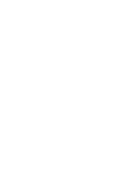

<svg xmlns="http://www.w3.org/2000/svg" viewBox="-20 -670 440 640"><path d="M100 -50Q100 -50 100 -50Q100 -50 100 -50Q100 -50 100 -50Q100 -50 100 -50Q100 -50 100 -50Q100 -50 100 -50Q100 -50 100 -50Q100 -50 100 -50Q100 -50 100 -50Q100 -50 100 -50Q100 -50 100 -50Q100 -50 100 -50ZM100 -150Q100 -150 100 -150Q100 -150 100 -150Q100 -150 100 -150Q100 -150 100 -150Q100 -150 100 -150Q100 -150 100 -150Q100 -150 100 -150Q100 -150 100 -150Q100 -150 100 -150Q100 -150 100 -150Q100 -150 100 -150Q100 -150 100 -150ZM300 -50Q300 -50 300 -50Q300 -50 300 -50Q300 -50 300 -50Q300 -50 300 -50Q300 -50 300 -50Q300 -50 300 -50Q300 -50 300 -50Q300 -50 300 -50Q300 -50 300 -50Q300 -50 300 -50Q300 -50 300 -50Q300 -50 300 -50ZM300 -150Q300 -150 300 -150Q300 -150 300 -150Q300 -150 300 -150Q300 -150 300 -150Q300 -150 300 -150Q300 -150 300 -150Q300 -150 300 -150Q300 -150 300 -150Q300 -150 300 -150Q300 -150 300 -150Q300 -150 300 -150Q300 -150 300 -150ZM300 -250Q300 -250 300 -250Q300 -250 300 -250Q300 -250 300 -250Q300 -250 300 -250Q300 -250 300 -250Q300 -250 300 -250Q300 -250 300 -250Q300 -250 300 -250Q300 -250 300 -250Q300 -250 300 -250Q300 -250 300 -250Q300 -250 300 -250ZM200 -350Q200 -350 200 -350Q200 -350 200 -350Q200 -350 200 -350Q200 -350 200 -350Q200 -350 200 -350Q200 -350 200 -350Q200 -350 200 -350Q200 -350 200 -350Q200 -350 200 -350Q200 -350 200 -350Q200 -350 200 -350Q200 -350 200 -350ZM100 -350Q100 -350 100 -350Q100 -350 100 -350Q100 -350 100 -350Q100 -350 100 -350Q100 -350 100 -350Q100 -350 100 -350Q100 -350 100 -350Q100 -350 100 -350Q100 -350 100 -350Q100 -350 100 -350Q100 -350 100 -350Q100 -350 100 -350ZM200 -150Q200 -150 200 -150Q200 -150 200 -150Q200 -150 200 -150Q200 -150 200 -150Q200 -150 200 -150Q200 -150 200 -150Q200 -150 200 -150Q200 -150 200 -150Q200 -150 200 -150Q200 -150 200 -150Q200 -150 200 -150Q200 -150 200 -150ZM400 -650Q400 -650 400 -650Q400 -650 400 -650Q400 -650 400 -650Q400 -650 400 -650Q400 -650 400 -650Q400 -650 400 -650Q400 -650 400 -650Q400 -650 400 -650Q400 -650 400 -650Q400 -650 400 -650Q400 -650 400 -650Q400 -650 400 -650ZM300 -550Q300 -550 300 -550Q300 -550 300 -550Q300 -550 300 -550Q300 -550 300 -550Q300 -550 300 -550Q300 -550 300 -550Q300 -550 300 -550Q300 -550 300 -550Q300 -550 300 -550Q300 -550 300 -550Q300 -550 300 -550Q300 -550 300 -550ZM200 -650Q200 -650 200 -650Q200 -650 200 -650Q200 -650 200 -650Q200 -650 200 -650Q200 -650 200 -650Q200 -650 200 -650Q200 -650 200 -650Q200 -650 200 -650Q200 -650 200 -650Q200 -650 200 -650Q200 -650 200 -650Q200 -650 200 -650ZM100 -550Q100 -550 100 -550Q100 -550 100 -550Q100 -550 100 -550Q100 -550 100 -550Q100 -550 100 -550Q100 -550 100 -550Q100 -550 100 -550Q100 -550 100 -550Q100 -550 100 -550Q100 -550 100 -550Q100 -550 100 -550Q100 -550 100 -550Z"/></svg>

Font: TINY 5x3
Style: Regular
Weight: 400
Designer: Jack Halten Fahnestock
Foundry: Velvetyne Type Foundry
Version: Version 1.002